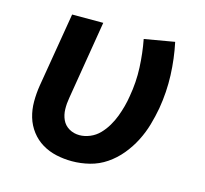

<svg xmlns="http://www.w3.org/2000/svg" viewBox="-83 -614 765 715"><g transform="rotate(15 300.0 -256.5)"><path d="M251 8Q220 8 190.5 1.5Q161 -5 136 -20Q111 -35 93 -58.5Q75 -82 66.5 -110.5Q58 -139 58 -170.5Q58 -202 63 -233L111 -520H231L181 -217Q177 -195 177.5 -173Q178 -151 186.5 -132.5Q195 -114 213 -103.5Q231 -93 253 -93Q273 -93 293.5 -101.5Q314 -110 329.5 -126Q345 -142 356.5 -161.5Q368 -181 375.5 -201Q383 -221 388.5 -241.5Q394 -262 397 -282Q407 -338 404.5 -393.5Q402 -449 392 -501L508 -521Q521 -460 523.5 -396Q526 -332 515 -267Q509 -234 499.5 -201Q490 -168 474 -136.5Q458 -105 435 -77Q412 -49 382.5 -29Q353 -9 319 -0.5Q285 8 251 8Z"/></g></svg>

Font: Iosevka Aile
Style: Bold Italic
Weight: 700
Italic angle: -9°
Designer: Belleve Invis
Foundry: Belleve Invis
Version: Version 28.0.1; ttfautohint (v1.8.4)